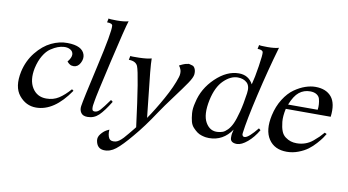

<svg xmlns="http://www.w3.org/2000/svg" viewBox="-87 -926 2481 1368"><g transform="rotate(10 1153.5 -242.5)"><path d="M467 -419Q475 -391 458.5 -359.5Q442 -328 412 -327Q404 -327 396.5 -328.5Q389 -330 383.5 -334Q378 -338 374.5 -340.5Q371 -343 367 -348L363 -352Q389 -384 388 -407Q387 -429 366.5 -441Q346 -453 316 -450Q297 -448 276 -440.5Q255 -433 227 -414.5Q199 -396 176 -357.5Q153 -319 141 -265Q123 -176 157.5 -121Q192 -66 259 -66Q310 -66 349 -91Q388 -116 429 -163L441 -154Q329 10 198 10Q125 10 75.5 -50.5Q26 -111 50 -224Q68 -305 117 -366Q166 -427 224.5 -455Q283 -483 341 -482Q449 -481 467 -419Z M742 -710Q726 -664 666 -403Q606 -142 602 -111Q598 -89 596.5 -77Q595 -65 596 -54Q597 -43 601.5 -39Q606 -35 616 -35Q635 -35 654 -55.5Q673 -76 716 -136L730 -125Q686 -53 652 -20.5Q618 12 571 12Q537 12 523.5 -8.5Q510 -29 514 -56Q520 -100 578.5 -357.5Q637 -615 632 -658Q631 -676 592 -676L598 -705Q605 -701 658.5 -701Q712 -701 742 -710Z M1269 -419Q1267 -396 1237.5 -352.5Q1208 -309 1151.5 -233.5Q1095 -158 1061 -107Q986 7 919 85Q854 163 812.5 195.5Q771 228 726 225Q677 222 668 166Q664 141 682.5 118Q701 95 721 84L741 74Q738 113 752 137Q764 156 798 150Q821 146 853 112Q865 98 883 77Q901 56 913 40.5Q925 25 926 24Q878 -353 856 -407Q841 -440 791 -440L797 -469Q802 -466 861 -467.5Q920 -469 950 -478Q950 -447 956.5 -377.5Q963 -308 975 -204Q987 -100 991 -55Q1037 -121 1089.5 -215Q1142 -309 1164 -380Q1169 -395 1169 -409.5Q1169 -424 1166 -433Q1163 -442 1159 -449Q1155 -456 1152 -459L1150 -462L1154 -464Q1157 -466 1163 -468.5Q1169 -471 1176 -474.5Q1183 -478 1192 -480.5Q1201 -483 1210 -484Q1213 -487 1223.5 -484.5Q1234 -482 1245 -478.5Q1256 -475 1263.5 -459Q1271 -443 1269 -419Z M1830 -710Q1780 -538 1736.5 -350Q1693 -162 1681 -66Q1679 -55 1684.5 -47.5Q1690 -40 1702 -42Q1729 -46 1789 -120L1802 -109Q1770 -54 1728.5 -19Q1687 16 1654 17Q1630 17 1617.5 8Q1605 -1 1604.5 -19Q1604 -37 1606 -49Q1608 -61 1613 -80Q1552 10 1450 10Q1439 10 1427 8.5Q1415 7 1396.5 1.5Q1378 -4 1363.5 -14.5Q1349 -25 1333 -42Q1317 -59 1310.5 -83.5Q1304 -108 1301 -143Q1298 -178 1310 -223Q1332 -326 1413 -403.5Q1494 -481 1581 -481Q1651 -481 1684 -420Q1698 -472 1711 -557Q1724 -642 1721 -658Q1718 -676 1681 -676L1687 -705Q1694 -701 1747.5 -701Q1801 -701 1830 -710ZM1662 -351Q1670 -404 1645 -427.5Q1620 -451 1578 -451Q1527 -451 1477.5 -403Q1428 -355 1407 -258Q1384 -149 1416 -93.5Q1448 -38 1506 -44Q1526 -46 1540.5 -51.5Q1555 -57 1573.5 -75.5Q1592 -94 1606.5 -125.5Q1621 -157 1636 -214.5Q1651 -272 1662 -351Z M2278 -290H1953Q1941 -234 1945 -194.5Q1949 -155 1959 -129Q1969 -103 1989 -88.5Q2009 -74 2028.5 -68Q2048 -62 2071 -62Q2104 -62 2133.5 -72.5Q2163 -83 2187.5 -103.5Q2212 -124 2225 -137Q2238 -150 2256 -171L2271 -164Q2263 -150 2251.5 -133.5Q2240 -117 2215.5 -89.5Q2191 -62 2163.5 -41.5Q2136 -21 2095.5 -5.5Q2055 10 2012 10Q1923 10 1881 -53.5Q1839 -117 1863 -227Q1878 -295 1911 -347Q1944 -399 1984 -427Q2024 -455 2062.5 -468Q2101 -481 2135 -481Q2212 -481 2251 -434.5Q2290 -388 2278 -290ZM2178 -323Q2181 -342 2179.5 -363Q2178 -384 2173 -402Q2168 -420 2150 -431.5Q2132 -443 2103 -443Q2058 -443 2024 -416Q1990 -389 1964 -323Z"/></g></svg>

Font: GFS Artemisia
Style: Italic
Weight: 400
Italic angle: -12°
Designer: Takis Katsoulidis and George D. Matthiopoulos
Foundry: George Matthiopoulos and Takis Katsoulidis
Version: Version 1.0